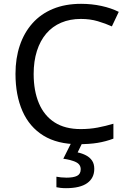

<svg xmlns="http://www.w3.org/2000/svg" viewBox="-20 -744 672 1004"><path d="M403 -645Q346 -645 300 -625.5Q254 -606 222 -568.5Q190 -531 173 -477.5Q156 -424 156 -357Q156 -269 183.5 -204Q211 -139 265.5 -104Q320 -69 402 -69Q449 -69 491 -77Q533 -85 573 -97V-19Q533 -4 490.5 3Q448 10 389 10Q280 10 207 -35Q134 -80 97.5 -163Q61 -246 61 -358Q61 -439 83.5 -506Q106 -573 149.5 -622Q193 -671 257 -697.5Q321 -724 404 -724Q459 -724 510 -713Q561 -702 601 -682L565 -606Q532 -621 491.5 -633Q451 -645 403 -645ZM473 139Q473 187 436 213.5Q399 240 325 240Q310 240 296.5 238.5Q283 237 275 235V180Q284 182 299 183.5Q314 185 328 185Q364 185 383 175.5Q402 166 402 141Q402 115 375.5 103Q349 91 311 86L354 0H412L386 53Q410 58 430 68.5Q450 79 461.5 96Q473 113 473 139Z"/></svg>

Font: Noto Sans Hebrew
Style: Regular
Weight: 400
Designer: Monotype Design Team
Foundry: Monotype Imaging Inc.
Version: Version 2.003